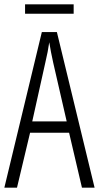

<svg xmlns="http://www.w3.org/2000/svg" viewBox="-20 -861 454 881"><path d="M356 0 297 -252H118L58 0H0L172 -714H241L414 0ZM224 -574Q218 -600 214 -622Q210 -644 206 -667Q200 -624 188 -574L128 -304H286ZM318 -841V-798H95V-841Z"/></svg>

Font: Noto Sans Malayalam ExtraCondensed Light
Style: Regular
Weight: 300
Width: 2
Designer: Jelle Bosma - Monotype Design Team
Foundry: Monotype Imaging Inc.
Version: Version 2.104; ttfautohint (v1.8.4.7-5d5b)